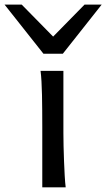

<svg xmlns="http://www.w3.org/2000/svg" viewBox="-88 -801 455 821"><path d="M183.1 -231.9Q183.1 -208.5 183.8 -176.5Q184.6 -144.5 185.8 -111.8Q187 -79.1 188.7 -49.3Q190.4 -19.5 192.9 0H92.8V-258.8Q92.8 -294.4 92.5 -329.1Q92.3 -363.8 91.6 -394.8Q90.8 -425.8 89.4 -452.4Q87.9 -479 85.4 -498H183.1ZM4.9 -781.2 139.2 -644.5 273.4 -781.2H346.7L180.7 -571.3H97.7L-68.4 -781.2Z"/></svg>

Font: Andika
Style: Regular
Weight: 400
Designer: Victor Gaultney, Annie Olsen, Julie Remington, Don Collingsworth, Eric Hays
Foundry: SIL International
Version: Version 1.001